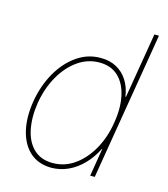

<svg xmlns="http://www.w3.org/2000/svg" viewBox="-110 -815 801 913"><g transform="rotate(15 290.5 -358.5)"><path d="M227.5 11.7Q162.6 11.2 121.6 -25.6Q80.6 -62.5 65.4 -126.7Q50.3 -190.9 63.5 -271.5Q77.1 -351.6 113.5 -415.5Q149.9 -479.5 203.4 -516.8Q256.8 -554.2 320.3 -553.7Q363.8 -554.2 397.5 -536.1Q431.2 -518.1 452.6 -484.9Q474.1 -451.7 480.5 -406.2H483.4L537.1 -727.5H559.6L438.5 0H416L438.5 -136.7H436.5Q414.1 -91.8 381.6 -58.3Q349.1 -24.9 310.1 -6.8Q271 11.2 227.5 11.7ZM227.5 -11.7Q285.6 -11.7 334 -45.7Q382.3 -79.6 415.8 -138.7Q449.2 -197.8 460.9 -271.5Q473.6 -345.2 461.4 -404.1Q449.2 -462.9 413.6 -497.1Q377.9 -531.2 320.3 -531.2Q262.7 -531.2 214.1 -497.1Q165.5 -462.9 132.1 -404.1Q98.6 -345.2 85.9 -271.5Q74.2 -197.8 86.2 -138.7Q98.1 -79.6 133.8 -45.7Q169.4 -11.7 227.5 -11.7Z"/></g></svg>

Font: Inter Tight Thin
Style: Italic
Weight: 250
Italic angle: -9.39999°
Designer: Rasmus Andersson
Foundry: rsms
Version: Version 3.004